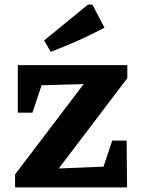

<svg xmlns="http://www.w3.org/2000/svg" viewBox="-20 -820 628 840"><path d="M46 0V-57L346 -452L162 -447L122 -327H58V-535H537V-478L237 -83L433 -91L471 -205H534L536 0ZM202 -593 173 -643 365 -800H384L437 -699Q379 -668 320.5 -642Q262 -616 202 -593Z"/></svg>

Font: Piazzolla SC
Style: Bold
Weight: 700
Designer: Juan Pablo del Peral
Foundry: Huerta Tipografica
Version: Version 1.330